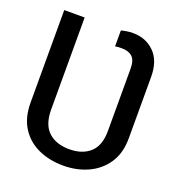

<svg xmlns="http://www.w3.org/2000/svg" viewBox="-135 -846 890 966"><g transform="rotate(20 310.5 -363.5)"><path d="M310.5 9.8Q235.8 9.8 176.3 -17.3Q116.7 -44.4 82.3 -98.4Q47.9 -152.3 47.9 -232.9V-727.5H157.2V-232.9Q157.7 -153.3 199 -115.7Q240.2 -78.1 310.5 -78.1Q380.4 -78.1 421.6 -115.7Q462.9 -153.3 462.4 -232.9V-561.5Q462.9 -608.9 442.9 -627.4Q422.9 -646 385.3 -646Q378.4 -646 368.2 -645.5Q357.9 -645 350.6 -643.1V-728.5Q362.8 -731.9 379.4 -734.6Q396 -737.3 413.1 -737.3Q482.4 -737.3 528.1 -691.9Q573.7 -646.5 573.7 -561.5V-232.9Q573.7 -152.3 537.4 -98.4Q501 -44.4 441.2 -17.3Q381.3 9.8 310.5 9.8Z"/></g></svg>

Font: Inter Cardless Tabular
Style: Regular
Weight: 400
Designer: Rasmus Andersson
Foundry: rsms
Version: Version 4.000;git-4fc901f